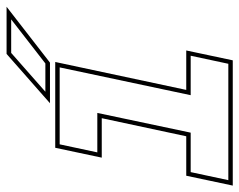

<svg xmlns="http://www.w3.org/2000/svg" viewBox="-92 -636 728 584"><g transform="rotate(-90 272.0 -344.0)"><path d="M-0.5 0 29.5 -141.5H149.5L204.5 -398.5H84.5L114.5 -540H375.5L290.5 -141.5H410.5L380.5 0ZM16 -13.5H370L394.5 -128H274.5L359 -526.5H125L100.5 -412H220.5L160.5 -128H40.5ZM250 -556 400 -688H543.5L373.5 -556ZM285 -570H371L505 -674H403Z"/></g></svg>

Font: Tourney Thin
Style: Italic
Weight: 100
Italic angle: -12°
Designer: Tyler Finck
Foundry: Etcetera Type Co
Version: Version 1.015